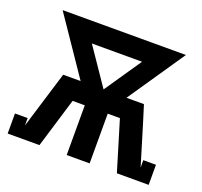

<svg xmlns="http://www.w3.org/2000/svg" viewBox="-98 -642 796 755"><g transform="rotate(20 300.0 -265.0)"><path d="M5 0V-84H58V-53L131 -292H204L42 -530H558L396 -292H469L492 -218L542 -53V-84H595V0H462L399 -208H348V0H252V-208H201L138 0ZM300 -292 405 -446H195Z"/></g></svg>

Font: Iosevka Slab Medium Extended
Style: Regular
Weight: 500
Width: 7
Monospace: yes
Designer: Belleve Invis
Foundry: Belleve Invis
Version: Version 11.1.1; ttfautohint (v1.8.3)